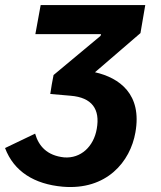

<svg xmlns="http://www.w3.org/2000/svg" viewBox="-59 -540 637 760"><path d="M146 -206 140 -168 221 -161C305 -154 338 -108 324 -30C312 40 261 88 195 83C127 76 94 38 80 -11L-39 46C-4 139 77 189 189 199C363 214 457 100 477 -16C504 -167 414 -232 317 -254L497 -409L516 -520H102L81 -405H341L339 -398L153 -243Z"/></svg>

Font: Fixel Display 20240404
Style: Bold Italic
Weight: 700
Italic angle: -10°
Designer: AlfaBravo + MacPaw
Foundry: Kyrylo Tkachov, Marchela Mozhyna, Serhii Makarenko, Maria Weinstein, Zakhar Kryvoshyya
Version: Version 1.211;Glyphs 3.2 (3225)